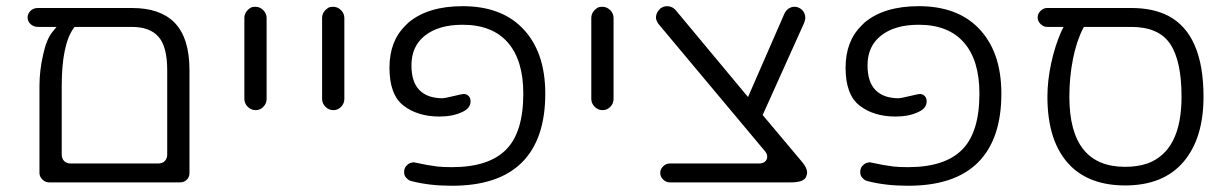

<svg xmlns="http://www.w3.org/2000/svg" viewBox="-20 -593 3935 615"><path d="M402.3 -567.4H101.6Q86.9 -567.4 77.6 -558.1Q68.4 -548.8 68.4 -537.1Q68.4 -524.4 78.1 -515.6Q87.9 -506.8 101.6 -506.8H161.1L148.4 -491.2Q128.9 -467.8 118.2 -418Q106.4 -367.2 106.4 -317.4V-39.1Q106.4 -27.3 115.7 -18.1Q125 -8.8 136.7 -8.8H555.7Q565.4 -8.8 570.3 -11.7Q586.9 -20.5 586.9 -39.1V-368.2Q586.9 -472.7 538.1 -521.5Q492.2 -567.4 402.3 -567.4ZM515.6 -368.2V-98.6Q515.6 -85 507.8 -77.1Q500 -69.3 486.3 -69.3H207Q193.4 -69.3 185.5 -77.1Q177.7 -85 177.7 -98.6V-317.4Q177.7 -449.2 215.8 -502.9L218.8 -506.8H402.3Q460 -506.8 487.8 -475.1Q515.6 -443.4 515.6 -368.2Z M834 -276.4V-535.2Q834 -549.8 823.2 -560.5Q812.5 -571.3 797.9 -571.3Q788.1 -571.3 783.2 -568.4Q762.7 -555.7 762.7 -535.2V-276.4Q762.7 -261.7 773.4 -251Q784.2 -240.2 798.8 -240.2Q813.5 -240.2 823.7 -251Q834 -261.7 834 -276.4Z M1083 -276.4V-535.2Q1083 -549.8 1072.3 -560.5Q1061.5 -571.3 1046.9 -571.3Q1037.1 -571.3 1032.2 -568.4Q1011.7 -555.7 1011.7 -535.2V-276.4Q1011.7 -261.7 1022.5 -251Q1033.2 -240.2 1047.9 -240.2Q1062.5 -240.2 1072.8 -251Q1083 -261.7 1083 -276.4Z M1427.7 2Q1577.1 2 1651.9 -72.8Q1726.6 -147.5 1726.6 -293Q1726.6 -429.7 1651.4 -504.9Q1583 -573.2 1461.9 -573.2Q1350.6 -573.2 1288.1 -520.5L1278.3 -510.7Q1227.5 -460.9 1227.5 -376Q1227.5 -289.1 1272.9 -254.4Q1318.4 -219.7 1387.7 -219.7Q1430.7 -219.7 1460.9 -234.4Q1487.3 -246.1 1487.3 -268.6Q1487.3 -279.3 1481 -285.6Q1474.6 -292 1464.8 -292Q1460.9 -292 1432.6 -285.2Q1404.3 -278.3 1397.5 -278.3Q1397.5 -278.3 1397.5 -278.3Q1349.6 -278.3 1323.7 -304.2Q1297.9 -330.1 1297.9 -383.8Q1297.9 -445.3 1341.8 -479.5Q1385.7 -513.7 1461.9 -513.7Q1556.6 -513.7 1606.4 -457Q1656.2 -400.4 1656.2 -293Q1656.2 -168.9 1600.6 -113.3Q1544.9 -57.6 1427.7 -57.6Q1399.4 -57.6 1380.9 -59.6Q1349.6 -63.5 1309.6 -72.3Q1306.6 -73.2 1304.7 -73.2Q1302.7 -73.2 1299.8 -72.3Q1291 -71.3 1283.2 -63.5Q1274.4 -55.7 1274.4 -42Q1274.4 -29.3 1282.2 -22.5Q1289.1 -14.6 1298.8 -12.7Q1355.5 2 1427.7 2Z M1945.3 -276.4V-535.2Q1945.3 -549.8 1934.6 -560.5Q1923.8 -571.3 1909.2 -571.3Q1899.4 -571.3 1894.5 -568.4Q1874 -555.7 1874 -535.2V-276.4Q1874 -261.7 1884.8 -251Q1895.5 -240.2 1910.2 -240.2Q1924.8 -240.2 1935.1 -251Q1945.3 -261.7 1945.3 -276.4Z M2555.7 -552.7Q2543.9 -571.3 2524.4 -571.3Q2515.6 -571.3 2507.8 -566.4H2506.8L2501 -561.5Q2497.1 -557.6 2493.2 -550.8L2376 -282.2Q2144.5 -560.5 2142.6 -562.5Q2131.8 -573.2 2116.2 -573.2Q2106.4 -573.2 2095.7 -566.4Q2081.1 -552.7 2081.1 -537.1Q2081.1 -528.3 2088.9 -516.6L2429.7 -109.4Q2437.5 -100.6 2437.5 -90.8Q2437.5 -80.1 2428.7 -74.2Q2421.9 -69.3 2411.1 -69.3H2125Q2113.3 -69.3 2104 -60.1Q2094.7 -50.8 2094.7 -39.1Q2094.7 -27.3 2104 -18.1Q2113.3 -8.8 2125 -8.8H2512.7Q2552.7 -8.8 2561.5 -25.4Q2565.4 -35.2 2565.4 -39.1Q2565.4 -54.7 2550.8 -72.3L2422.9 -224.6L2555.7 -519.5Q2559.6 -530.3 2559.6 -536.1Q2559.6 -542 2555.7 -552.7Z M2888.7 2Q3038.1 2 3112.8 -72.8Q3187.5 -147.5 3187.5 -293Q3187.5 -429.7 3112.3 -504.9Q3043.9 -573.2 2922.9 -573.2Q2811.5 -573.2 2749 -520.5L2739.3 -510.7Q2688.5 -460.9 2688.5 -376Q2688.5 -289.1 2733.9 -254.4Q2779.3 -219.7 2848.6 -219.7Q2891.6 -219.7 2921.9 -234.4Q2948.2 -246.1 2948.2 -268.6Q2948.2 -279.3 2941.9 -285.6Q2935.5 -292 2925.8 -292Q2921.9 -292 2893.6 -285.2Q2865.2 -278.3 2858.4 -278.3Q2858.4 -278.3 2858.4 -278.3Q2810.5 -278.3 2784.7 -304.2Q2758.8 -330.1 2758.8 -383.8Q2758.8 -445.3 2802.7 -479.5Q2846.7 -513.7 2922.9 -513.7Q3017.6 -513.7 3067.4 -457Q3117.2 -400.4 3117.2 -293Q3117.2 -168.9 3061.5 -113.3Q3005.9 -57.6 2888.7 -57.6Q2860.4 -57.6 2841.8 -59.6Q2810.5 -63.5 2770.5 -72.3Q2767.6 -73.2 2765.6 -73.2Q2763.7 -73.2 2760.7 -72.3Q2752 -71.3 2744.1 -63.5Q2735.4 -55.7 2735.4 -42Q2735.4 -29.3 2743.2 -22.5Q2750 -14.6 2759.8 -12.7Q2816.4 2 2888.7 2Z M3835 -283.2Q3835 -482.4 3722.7 -542Q3673.8 -567.4 3603.5 -567.4H3334Q3322.3 -567.4 3313 -558.1Q3303.7 -548.8 3303.7 -537.1Q3303.7 -525.4 3313 -516.1Q3322.3 -506.8 3334 -506.8H3386.7L3379.9 -493.2Q3359.4 -447.3 3347.2 -391.1Q3335 -335 3335 -283.2Q3335 -135.7 3409.2 -61.5Q3472.7 1 3584 1Q3706.1 1 3770.5 -74.2Q3835 -149.4 3835 -283.2ZM3764.6 -283.2Q3764.6 -109.4 3655.3 -69.3Q3623 -58.6 3584 -58.6Q3405.3 -58.6 3405.3 -283.2Q3405.3 -344.7 3416.5 -402.3Q3427.7 -460 3449.2 -502L3452.1 -506.8H3603.5Q3691.4 -506.8 3728 -452.6Q3764.6 -398.4 3764.6 -283.2Z"/></svg>

Font: FakePearl
Style: ExtraLight
Weight: 300
Version: Version 1.2